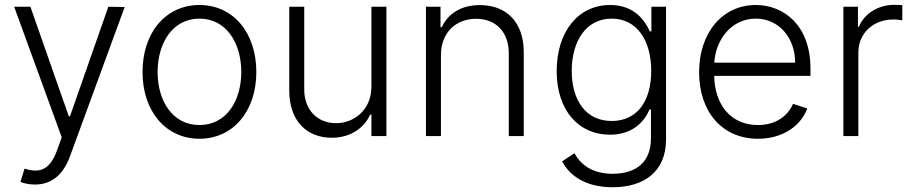

<svg xmlns="http://www.w3.org/2000/svg" viewBox="-20 -574 3851 810"><path d="M127.5 204.5C195.7 204.5 245.7 165.5 274.9 86.3L506 -544.4L437.1 -545.5L275.2 -83.5H270.2L108.3 -545.5H39.8L240.4 5.3L220.5 60.7C190.3 143.1 147.7 157.7 83.5 137.4L66.4 193.2C79.2 199.2 102.6 204.5 127.5 204.5Z M821.4 11.4C962.7 11.4 1061.4 -104 1061.4 -270.2C1061.4 -437.5 962.7 -552.9 821.4 -552.9C680 -552.9 581.3 -437.5 581.3 -270.2C581.3 -104 680 11.4 821.4 11.4ZM821.4 -46.5C708.1 -46.5 644.9 -148.1 644.9 -270.2C644.9 -392.4 708.1 -495.4 821.4 -495.4C934.7 -495.4 997.9 -392.4 997.9 -270.2C997.9 -148.1 934.7 -46.5 821.4 -46.5Z M1546.9 -208.5C1546.9 -108.3 1471.6 -54.3 1397.7 -54.3C1318.9 -54.3 1263.5 -110.8 1263.5 -196V-545.5H1200.3V-192.1C1200.3 -62.9 1274.9 7.1 1379.6 7.1C1459.5 7.1 1516.3 -34.4 1541.9 -90.6H1546.9V0H1610.1V-545.5H1546.9Z M1840.2 -340.9C1840.2 -436.1 1902.7 -494.7 1988.6 -494.7C2072.4 -494.7 2126.4 -438.6 2126.4 -349.4V0H2189.6V-353.3C2189.6 -482.6 2114.7 -552.6 2004.6 -552.6C1924.7 -552.6 1869.7 -515.6 1844.1 -459.9H1838.4V-545.5H1777V0H1840.2Z M2564.6 215.9C2693.9 215.9 2789.8 152.7 2789.8 14.2V-545.5H2728V-441.4H2721.6C2699.2 -490.4 2654.1 -552.9 2554 -552.9C2419 -552.9 2328.5 -440 2328.5 -274.1C2328.5 -106.9 2422.2 -5.7 2552.9 -5.7C2650.9 -5.7 2698.9 -62.5 2720.5 -112.6H2726.2V10.3C2726.2 111.9 2661.2 159.1 2564.6 159.1C2471.2 159.1 2426.5 114 2403.4 72.4L2351.6 106.5C2383.5 169 2453.1 215.9 2564.6 215.9ZM2560.4 -63.6C2452.1 -63.6 2392 -150.2 2392 -275.2C2392 -398.1 2451 -495.4 2560.4 -495.4C2667.3 -495.4 2727.3 -403.1 2727.3 -275.2C2727.3 -143.5 2665.5 -63.6 2560.4 -63.6Z M3177.9 11.4C3287.3 11.4 3360.8 -47.9 3385.7 -116.5L3325.6 -136C3304.7 -87 3255.3 -46.5 3177.9 -46.5C3066.4 -46.5 2995.7 -127.8 2992.9 -253.9H3399.1V-285.2C3399.1 -467.3 3286.6 -552.9 3168.3 -552.9C3027 -552.9 2929.3 -434.7 2929.3 -269.5C2929.3 -104 3025.2 11.4 3177.9 11.4ZM2993.3 -309.7C3000 -411.2 3068.5 -495.4 3168.3 -495.4C3266 -495.4 3334.5 -414.8 3334.5 -309.7Z M3538 0H3601.2V-352.3C3601.2 -433.2 3663.4 -491.8 3748.6 -491.8C3765.3 -491.8 3780.9 -489 3786.6 -488.3V-552.6C3778.1 -552.9 3763.5 -553.6 3753.2 -553.6C3684.7 -553.6 3626.1 -516.7 3604 -461.6H3599.4V-545.5H3538Z"/></svg>

Font: Karasuma Gothic
Style: Light
Weight: 300
Designer: Rasmus Andersson / Ryoko Nishizuka
Foundry: rsms
Version: Version 1.00